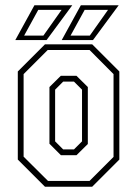

<svg xmlns="http://www.w3.org/2000/svg" viewBox="-20 -708 520 728"><path d="M150.5 0 47.5 -103V-437L150.5 -540H329.5L432.5 -437V-103L329.5 0ZM162 -22H319.5L410.5 -113V-427L319.5 -518.5H161L69.5 -427V-114ZM211 -119.5 167.5 -163V-378L210.5 -420.5H270L313 -378V-162L270 -119.5ZM219.5 -141.5H260.5L291 -172V-368L260.5 -398.5H219.5L189 -368V-172ZM214 -556 286.5 -688H430L332.5 -556ZM38 -556 110.5 -688H254L156.5 -556ZM71.5 -573H144.5L213.5 -670.5H125ZM247.5 -573H320.5L389.5 -670.5H301Z"/></svg>

Font: Tourney Condensed ExtraLight
Style: Regular
Weight: 200
Width: 3
Designer: Tyler Finck
Foundry: Etcetera Type Co
Version: Version 1.010; ttfautohint (v1.8.3)